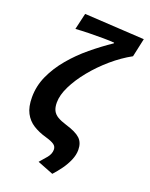

<svg xmlns="http://www.w3.org/2000/svg" viewBox="-164 -798 835 1070"><g transform="rotate(20 253.0 -263.0)"><path d="M283.3 187.6 188.8 150.6Q208 129.5 226.8 106.5Q245.5 83.5 245.5 58.5Q245.5 39.6 230.4 28.8Q215.4 17.9 178.1 7.3Q135.5 -4.7 102.2 -25.6Q68.9 -46.5 49.9 -82.4Q30.9 -118.3 30.9 -175.5Q30.9 -242.4 58.8 -303.6Q86.7 -364.9 133.7 -420.8Q180.6 -476.7 238.7 -524.7Q296.8 -572.7 357.1 -613.3V-617.3Q332.1 -619.3 290.7 -619.6Q249.3 -620 205.3 -618.9Q161.3 -617.8 128.1 -615.4L150.6 -712.6L505.9 -692L482 -582.1Q423.2 -549.9 367.7 -502.3Q312.3 -454.7 267.8 -400.1Q223.3 -345.5 197.2 -292.3Q171 -239.1 171 -194.7Q171 -166.5 180.1 -148Q189.2 -129.6 209.4 -117.5Q229.7 -105.5 262.4 -95.5Q323.8 -77.2 348.9 -53.4Q374 -29.6 374 13.3Q374 42.7 360.7 74Q347.4 105.3 326.6 134.3Q305.7 163.2 283.3 187.6Z"/></g></svg>

Font: Source Sans 3 VF
Style: Italic
Weight: 200
Italic angle: -11°
Designer: Paul D. Hunt
Foundry: Adobe Systems Incorporated
Version: Version 3.042;hotconv 1.0.118;makeotfexe 2.5.65603